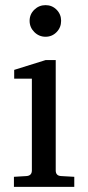

<svg xmlns="http://www.w3.org/2000/svg" viewBox="-20 -727 343 747"><path d="M217.8 -646Q217.8 -620.1 200.2 -602.1Q182.6 -584 157.2 -584Q131.8 -584 113.5 -602.3Q95.2 -620.6 95.2 -646Q95.2 -671.4 113.5 -689.2Q131.8 -707 157.2 -707Q182.6 -707 200.2 -689.2Q217.8 -671.4 217.8 -646ZM269 0H34.2V-39.1L83 -42Q104 -43.5 104 -64V-420.9H35.2V-455.1L157.2 -493.2H196.8V-64Q196.8 -43 217.8 -42L269 -39.1Z"/></svg>

Font: Ezra SIL
Style: Regular
Weight: 400
Designer: Development by SIL's NRSI team. OpenType tables by Ralph Hancock ( hancock@dircon.co.uk )
Foundry: SIL International, Version 2.51: 2007
Version: Version 2.51, 2007